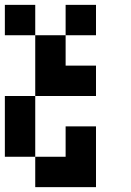

<svg xmlns="http://www.w3.org/2000/svg" viewBox="-20 -645 540 790"><path d="M125 -625V-500H0V-625ZM375 -625V-500H250V-625ZM250 -500V-375H375V-250H125V-500ZM125 -250V0H250V-125H375V125H125V0H0V-250Z"/></svg>

Font: Bytesized
Style: Regular
Weight: 400
Monospace: yes
Designer: baltdev
Version: Version 1.000